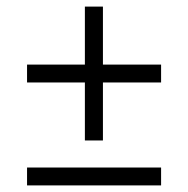

<svg xmlns="http://www.w3.org/2000/svg" viewBox="-20 -562 570 582"><path d="M292 -312V-136.2H237.3V-312H62V-366.2H237.3V-542H292V-366.2H468.3V-312ZM468.3 0H62V-54.2H468.3Z"/></svg>

Font: MUA Office
Style: Regular
Weight: 400
Designer: Khon Soe Zaw Thu
Foundry: Myanmar Unicode
Version: Version 2.10 June 24, 2017